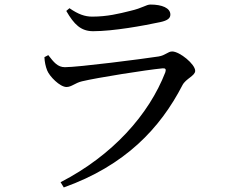

<svg xmlns="http://www.w3.org/2000/svg" viewBox="-20 -773 1040 843"><path d="M246 27 260 50C529 -46 683 -209 781 -399C796 -428 837 -440 837 -462C837 -491 769 -547 736 -547C717 -547 707 -530 676 -525C605 -514 324 -478 265 -478C233 -478 216 -500 192 -531L175 -522C176 -501 180 -482 187 -464C197 -438 243 -391 272 -391C294 -391 310 -409 340 -416C407 -432 621 -466 694 -473C707 -474 710 -469 706 -456C634 -270 475 -91 246 27ZM389 -636C478 -636 609 -660 684 -676C716 -683 728 -693 728 -709C728 -738 691 -753 641 -753C621 -753 608 -738 551 -725C503 -713 451 -700 385 -700C353 -700 324 -710 285 -737L271 -725C305 -666 335 -636 389 -636Z"/></svg>

Font: Source Han Serif SC Medium
Style: Regular
Weight: 500
Designer: Ryoko NISHIZUKA 西塚涼子 (kana & ideographs); Frank Grießhammer (Latin, Greek & Cyrillic); Wenlong ZHANG 张文龙 (bopomofo); San
Foundry: Adobe
Version: Version 2.003;hotconv 1.1.1;makeotfexe 2.6.0